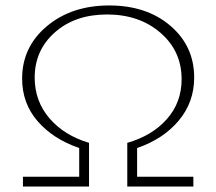

<svg xmlns="http://www.w3.org/2000/svg" viewBox="-20 -683 792 703"><path d="M482 -141V-36H688V0H446V-160Q537 -186 591 -247Q645 -308 645 -393Q645 -496 567.5 -563Q490 -630 372 -630Q255 -630 181 -564.5Q107 -499 107 -399Q107 -313 161 -250Q215 -187 306 -160V0H64V-36H270V-141Q174 -174 117.5 -239.5Q61 -305 61 -395Q61 -511 151.5 -587Q242 -663 380 -663Q517 -663 604 -588.5Q691 -514 691 -399Q691 -309 634.5 -241.5Q578 -174 482 -141Z"/></svg>

Font: EauTestInfant Light
Style: Regular
Weight: 300
Designer: Christian Thalmann (Catharsis Fonts)
Version: Version 0.001;PS 000.001;hotconv 1.0.88;makeotf.lib2.5.64775